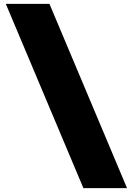

<svg xmlns="http://www.w3.org/2000/svg" viewBox="-20 -760 685 990"><path d="M235 -740 635 210H410L10 -740Z"/></svg>

Font: Georama ExtraExtended Black
Style: Regular
Weight: 900
Width: 8
Designer: Jean-Baptiste Levee
Foundry: Production Type
Version: Version 1.000